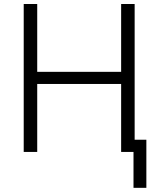

<svg xmlns="http://www.w3.org/2000/svg" viewBox="-20 -747 799 944"><path d="M96.6 0H163V-334.2H575.6V0H636.4V176.5H699.6V-60H642V-727.3H575.6V-393.8H163V-727.3H96.6Z"/></svg>

Font: Karasuma Gothic
Style: Light
Weight: 300
Designer: Rasmus Andersson / Ryoko Nishizuka
Foundry: rsms
Version: Version 1.00